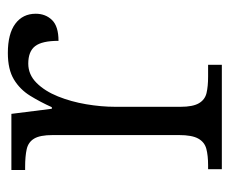

<svg xmlns="http://www.w3.org/2000/svg" viewBox="-68 -517 585 489"><g transform="rotate(-90 224.5 -272.5)"><path d="M38 0V-35H48Q73 -35 90 -39.5Q107 -44 116 -60Q125 -76 125 -109V-431Q125 -463 116 -478Q107 -493 89 -497Q71 -501 44 -501H36V-536H179L192 -433H196Q209 -462 225 -488Q241 -514 266.5 -529.5Q292 -545 334 -545Q383 -545 408.5 -526Q434 -507 434 -474Q434 -449 418 -432.5Q402 -416 365 -416Q365 -458 351.5 -475.5Q338 -493 307 -493Q279 -493 258 -472Q237 -451 223.5 -417.5Q210 -384 203.5 -345.5Q197 -307 197 -272V-105Q197 -74 206 -58.5Q215 -43 232 -39Q249 -35 274 -35H304V0Z"/></g></svg>

Font: Noto Serif Tibetan Light
Style: Regular
Weight: 300
Version: Version 2.103